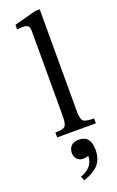

<svg xmlns="http://www.w3.org/2000/svg" viewBox="-185 -751 656 1073"><g transform="rotate(-20 143.0 -214.5)"><path d="M286 -29V0H56V-29Q103 -29 114.5 -42.5Q126 -56 126 -101V-603Q126 -631 116 -638.5Q106 -646 84 -646Q52 -644 52 -644V-671L184 -706H209V-101Q209 -55 221.5 -42Q234 -29 286 -29ZM116 277 106 252Q184 224 184 156Q168 162 153 162Q131 162 117 148Q103 134 103 110Q103 85 118.5 69Q134 53 164 53Q234 53 234 138Q234 172 222.5 198Q211 224 189.5 239.5Q168 255 153 262.5Q138 270 116 277Z"/></g></svg>

Font: myMathFont
Style: Regular
Weight: 400
Designer: Ross Mills, John Hudson & Paul Hanslow, Tiro Typeworks Ltd; with prior portions MicroPress Inc., and Coen Hoffman. Math 
Foundry: Tiro Typeworks Ltd
Version: Version 2.13 b171